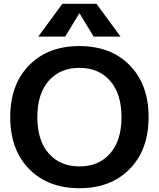

<svg xmlns="http://www.w3.org/2000/svg" viewBox="-20 -983 838 1013"><path d="M398 -912 324 -790H182L309 -963H489L616 -790H474L400 -912ZM133.5 -638.5Q233 -740 399 -740Q565 -740 664.5 -638.5Q764 -537 764 -365Q764 -193 664.5 -91.5Q565 10 399 10Q233 10 133.5 -91.5Q34 -193 34 -365Q34 -537 133.5 -638.5ZM237 -173.5Q297 -105 399 -105Q501 -105 561 -173.5Q621 -242 621 -365Q621 -488 561 -556.5Q501 -625 399 -625Q297 -625 237 -556.5Q177 -488 177 -365Q177 -242 237 -173.5Z"/></svg>

Font: M PLUS 1p
Style: Bold
Weight: 700
Version: Version 1.062